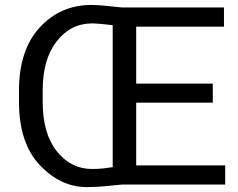

<svg xmlns="http://www.w3.org/2000/svg" viewBox="-20 -741 957 771"><path d="M348.1 -721.2Q222.2 -721.2 139.2 -630.4Q56.2 -539.6 56.2 -377V-333Q56.2 -166 139.9 -77.9Q223.6 10.3 328.1 10.3Q365.2 10.3 401.6 6.8Q438 3.4 470.7 0H884.3V-76.7H526.9V-328.6H834.5V-405.3H526.9V-633.8H879.4V-710.9H470.7Q438 -714.8 401.1 -718Q364.3 -721.2 348.1 -721.2ZM151.4 -333V-377.9Q151.4 -502.9 207.5 -575Q263.7 -647 350.1 -647Q360.8 -647 384 -645Q407.2 -643.1 432.6 -639.6V-69.8Q414.1 -66.9 394.5 -64.7Q375 -62.5 349.1 -62.5Q265.1 -62.5 208.3 -133.3Q151.4 -204.1 151.4 -333Z"/></svg>

Font: Roboto Flex
Style: Regular
Weight: 400
Designer: Berlow after Robertson
Foundry: Google
Version: Version 3.200;gftools[0.9.32]